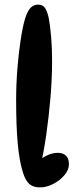

<svg xmlns="http://www.w3.org/2000/svg" viewBox="-20 -811 342 833"><path d="M154 2Q124 2 107.5 -12.5Q91 -27 80 -61Q64 -111 57 -187.5Q50 -264 50 -376Q50 -445 55.5 -514Q61 -583 70 -640.5Q79 -698 89 -731Q100 -765 113.5 -778Q127 -791 145 -791Q164 -791 174.5 -777.5Q185 -764 192 -730Q198 -697 202 -649Q206 -601 206 -546Q206 -471 199 -388Q192 -305 180.5 -225Q169 -145 153 -78L128 -92Q150 -119 177.5 -133.5Q205 -148 230 -148Q253 -148 266 -136Q279 -124 279 -98Q279 -74 259.5 -51Q240 -28 211 -13Q182 2 154 2Z"/></svg>

Font: DynaPuff Condensed
Style: Regular
Weight: 400
Width: 3
Designer: Toshi Omagari, Jennifer Daniel
Foundry: Google Fonts
Version: Version 2.000